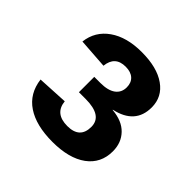

<svg xmlns="http://www.w3.org/2000/svg" viewBox="-108 -789 548 548"><g transform="rotate(45 166.5 -515.0)"><path d="M312 -437Q312 -388.7 274.7 -361.3Q237.3 -334 170.9 -334Q104.5 -334 65.9 -359.9Q27.3 -385.7 21 -436L113.8 -440.9Q118.2 -396 168.9 -396Q219.2 -396 219.2 -442.9Q219.2 -487.8 150.9 -487.8H124V-549.8H148.9Q179.2 -549.8 195.1 -561.5Q210.9 -573.2 210.9 -594.2Q210.9 -612.8 199.5 -623.3Q188 -633.8 167 -633.8Q124.5 -633.8 120.1 -590.8L28.8 -597.2Q34.2 -643.1 71.8 -669.4Q109.4 -695.8 169.9 -695.8Q231.9 -695.8 266.8 -671.1Q301.8 -646.5 301.8 -604Q301.8 -537.1 228 -521V-520Q268.6 -516.6 290.3 -494.1Q312 -471.7 312 -437Z"/></g></svg>

Font: Libra Sans Modern
Style: Bold
Weight: 700
Foundry: Stefan Peev, Context Ltd
Version: Version 1.000